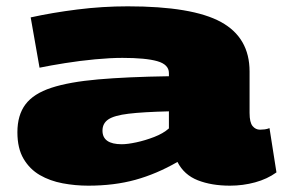

<svg xmlns="http://www.w3.org/2000/svg" viewBox="-20 -577 896 607"><path d="M35 -159Q35 -213 60.5 -247Q86 -281 142.5 -299.5Q199 -318 290.5 -326Q382 -334 514 -336V-346Q514 -373 477.5 -383.5Q441 -394 367 -394Q329 -394 281 -389.5Q233 -385 186 -377.5Q139 -370 105 -363L77 -522Q145 -537 224.5 -547Q304 -557 384 -557Q588 -557 678.5 -507.5Q769 -458 769 -351V-220Q769 -190 778.5 -178.5Q788 -167 802 -167Q809 -167 817 -168Q825 -169 832 -172L854 -32Q825 -11 786.5 -0.5Q748 10 707 10Q649 10 605.5 -7Q562 -24 541 -65Q475 -27 408 -8.5Q341 10 259 10Q218 10 178 2.5Q138 -5 106 -23.5Q74 -42 54.5 -75Q35 -108 35 -159ZM304 -164Q304 -121 365 -121Q383 -121 411 -127Q439 -133 467.5 -144Q496 -155 514 -171V-225Q432 -223 386.5 -217.5Q341 -212 322.5 -199.5Q304 -187 304 -164Z"/></svg>

Font: Georama ExtraExtended ExtraBold
Style: Regular
Weight: 800
Width: 8
Designer: Jean-Baptiste Levee
Foundry: Production Type
Version: Version 1.000